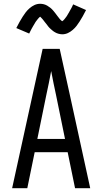

<svg xmlns="http://www.w3.org/2000/svg" viewBox="-20 -993 540 1013"><path d="M44 0 205 -735H295L349 -490L456 0H376L337 -190H163L124 0ZM323 -260 276 -490Q269 -522 262.5 -554Q256 -586 250 -618Q244 -586 237.5 -554Q231 -522 224 -490L177 -260ZM308 -812Q303 -812 298 -813Q293 -814 288.5 -815Q284 -816 279.5 -818Q275 -820 270.5 -822.5Q266 -825 262.5 -827.5Q259 -830 255.5 -833Q252 -836 248 -839.5Q244 -843 240.5 -846.5Q237 -850 234 -854Q231 -858 228.5 -861.5Q226 -865 223 -868.5Q220 -872 216.5 -876.5Q213 -881 210 -885Q207 -889 204 -892.5Q201 -896 197.5 -899.5Q194 -903 192 -905Q189 -903 187 -901Q185 -899 181.5 -895Q178 -891 177 -889.5Q176 -888 174 -885.5Q172 -883 170.5 -881Q169 -879 167 -876Q165 -873 163.5 -870Q162 -867 160 -864Q158 -861 156 -857.5Q154 -854 152 -850.5Q150 -847 147.5 -842.5Q145 -838 143 -834Q141 -830 138.5 -825Q136 -820 134 -816L66 -845Q75 -863 83.5 -878Q92 -893 100 -905.5Q108 -918 116 -928.5Q124 -939 136 -949.5Q148 -960 162 -966.5Q176 -973 192 -973Q202 -973 211.5 -970.5Q221 -968 229.5 -963Q238 -958 245.5 -952Q253 -946 259.5 -938.5Q266 -931 271 -924.5Q276 -918 283 -908.5Q290 -899 295.5 -892.5Q301 -886 308 -881Q311 -883 313 -884.5Q315 -886 318.5 -890Q322 -894 323 -895.5Q324 -897 326 -899.5Q328 -902 329.5 -904Q331 -906 333 -909Q335 -912 336.5 -915Q338 -918 340 -921Q342 -924 344 -927.5Q346 -931 348 -935Q350 -939 352.5 -943Q355 -947 357 -951Q359 -955 361.5 -960Q364 -965 366 -970L434 -940Q425 -922 416.5 -907Q408 -892 400 -879.5Q392 -867 384 -856.5Q376 -846 364 -835.5Q352 -825 338 -818.5Q324 -812 308 -812Z"/></svg>

Font: Iosevka www.saffi
Style: Regular
Weight: 400
Monospace: yes
Designer: Belleve Invis
Foundry: Belleve Invis
Version: Version 22.0.2; ttfautohint (v1.8.3)